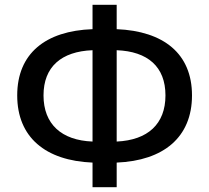

<svg xmlns="http://www.w3.org/2000/svg" viewBox="-20 -770 874 803"><path d="M468 -560C598 -555 672 -491 672 -371C672 -251 598 -184 468 -178ZM367 -178C237 -183 162 -251 162 -371C162 -491 237 -555 367 -560ZM468 -750H367V-648C170 -641 52 -546 52 -371C52 -196 170 -98 367 -90V13H468V-90C664 -98 783 -196 783 -371C783 -546 664 -640 468 -648Z"/></svg>

Font: Noto Sans CJK JP Medium
Style: Regular
Weight: 500
Designer: Ryoko NISHIZUKA (kana & ideographs); Paul D. Hunt (Latin, Greek & Cyrillic); Wenlong ZHANG (bopomofo); Sandoll Communica
Foundry: Adobe Systems Incorporated
Version: Version 1.004;PS 1.004;hotconv 1.0.82;makeotf.lib2.5.63406